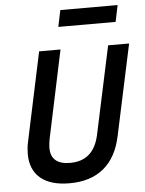

<svg xmlns="http://www.w3.org/2000/svg" viewBox="-58 -890 717 948"><g transform="rotate(-5 300.5 -416.0)"><path d="M249 12Q154 12 104.5 -30Q55 -72 55 -150Q55 -164 56.5 -179.5Q58 -195 62 -212L155 -650H261L169 -215Q167 -204 165.5 -192.5Q164 -181 164 -171Q164 -88 260 -88Q377 -88 404 -215L497 -650H601L505 -201Q483 -95 418 -41.5Q353 12 249 12ZM260 -762 277 -844H561L544 -762Z"/></g></svg>

Font: Sometype Mono SemiBold
Style: Italic
Weight: 600
Italic angle: -12°
Designer: Ryoichi Tsunekawa
Foundry: Dharma Type
Version: Version 1.001